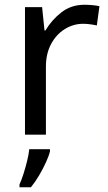

<svg xmlns="http://www.w3.org/2000/svg" viewBox="-20 -566 453 807"><path d="M335 -546Q350 -546 367.5 -544.5Q385 -543 398 -540L387 -459Q374 -462 358.5 -464Q343 -466 329 -466Q288 -466 252 -443.5Q216 -421 194.5 -380.5Q173 -340 173 -286V0H85V-536H157L167 -438H171Q197 -482 238 -514Q279 -546 335 -546ZM190 70Q186 88 173.5 115.5Q161 143 144.5 171Q128 199 110 221H62V209Q70 192 78.5 165.5Q87 139 94 110.5Q101 82 103 61H190Z"/></svg>

Font: Noto Sans Tifinagh Ghat
Style: Regular
Weight: 400
Designer: JamraPatel
Foundry: JamraPatel LLC
Version: Version 2.006; ttfautohint (v1.8.4.7-5d5b)